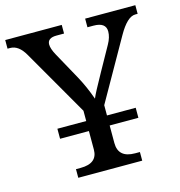

<svg xmlns="http://www.w3.org/2000/svg" viewBox="-111 -808 845 902"><g transform="rotate(-15 311.5 -357.0)"><path d="M159.2 0H470.2V-42H446.8C392.6 -42 365.2 -65.9 365.2 -113.8V-199.2H504.9V-248H365.2V-297.9L533.2 -594.2C562.5 -646 590.3 -671.9 616.2 -671.9H627.9V-713.9H383.8V-671.9H413.1C453.1 -671.9 473.1 -657.2 473.1 -627.9C473.1 -609.4 467.3 -589.4 455.1 -567.9L391.1 -453.1C357.4 -393.1 337.4 -355 331.1 -338.9C315.9 -381.8 298.8 -419.9 280.8 -453.1L207 -586.9C194.8 -608.9 189 -627 189 -640.1C189 -661.1 203.6 -671.9 232.9 -671.9H270V-713.9H-4.9V-671.9H7.8C35.2 -671.9 59.1 -654.3 79.1 -619.1L264.2 -297.9V-248H124V-199.2H264.2V-108.9C264.2 -64.5 236.8 -42 182.1 -42H159.2Z"/></g></svg>

Font: The Erased English
Style: Regular
Weight: 400
Designer: Monotype Design team + ligartures altered by 180 Amsterdam
Foundry: Monotype Imaging Inc.
Version: Version 1.030;Glyphs 3.1.2 (3151)